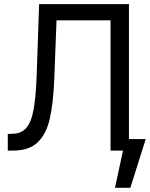

<svg xmlns="http://www.w3.org/2000/svg" viewBox="-20 -727 724 927"><path d="M17.6 -80.1 38.1 -81.1Q82 -81.1 106.4 -108.9Q130.9 -136.7 142.1 -197.8Q153.3 -258.8 157.2 -367.2L168.9 -707H602.5V0H513.7V-628.9H252.9L242.2 -349.6Q237.3 -226.6 220.2 -152.8Q203.1 -79.1 161.6 -39.6Q120.1 0 43.9 0H17.6ZM609.4 179.7H535.2L585.9 -55.7H683.6Z"/></svg>

Font: Pretendard GOV Variable
Style: Regular
Weight: 400
Designer: Base glyphs from Inter by Rasmus Andersson; Hangul glyphs from Noto Sans CJK(Source Han Sans) by Jang Soo-young and Kang
Foundry: Kil Hyung-jin
Version: Version 1.307;Glyphs 3.2 (3192)